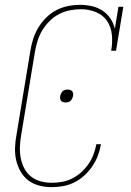

<svg xmlns="http://www.w3.org/2000/svg" viewBox="-20 -763 540 791"><path d="M193 8Q167 8 141.5 1.5Q116 -5 96.5 -20Q77 -35 64.5 -57Q52 -79 46.5 -103.5Q41 -128 42 -155Q43 -182 48 -208L105 -553Q109 -578 116.5 -602Q124 -626 137.5 -648.5Q151 -671 170 -690Q189 -709 212 -721Q235 -733 260 -738Q285 -743 310 -743Q335 -743 359 -737.5Q383 -732 402.5 -719Q422 -706 435 -686.5Q448 -667 453 -644L468 -735H488L458 -554H438Q444 -586 441 -618.5Q438 -651 421.5 -676Q405 -701 375.5 -713Q346 -725 314 -725Q291 -725 268 -720.5Q245 -716 223.5 -705Q202 -694 184.5 -676.5Q167 -659 154.5 -638.5Q142 -618 135 -595.5Q128 -573 124 -550L67 -205Q63 -182 62 -158Q61 -134 65.5 -111.5Q70 -89 80 -69.5Q90 -50 107.5 -36Q125 -22 147.5 -16Q170 -10 193 -10Q215 -10 236.5 -14Q258 -18 278 -28Q298 -38 315 -53.5Q332 -69 345 -88Q358 -107 365.5 -127.5Q373 -148 377 -169H396Q392 -145 383.5 -122.5Q375 -100 361 -79Q347 -58 328 -40.5Q309 -23 287 -12Q265 -1 241 3.5Q217 8 193 8ZM250 -341Q245 -341 240 -342.5Q235 -344 232 -347.5Q229 -351 228 -356Q227 -361 228 -367Q228 -367 228 -367Q228 -367 228 -367Q229 -372 231.5 -377.5Q234 -383 238 -387Q242 -391 247.5 -392.5Q253 -394 259 -394Q264 -394 269 -392.5Q274 -391 277 -387.5Q280 -384 281 -379Q282 -374 281 -368Q281 -368 281 -368Q281 -368 281 -368Q280 -363 277.5 -357.5Q275 -352 271 -348Q267 -344 261.5 -342.5Q256 -341 250 -341Z"/></svg>

Font: Iosevka Curly Slab ThObl
Style: Regular
Weight: 100
Italic angle: -9°
Monospace: yes
Designer: Belleve Invis
Foundry: Belleve Invis
Version: Version 11.0.0; ttfautohint (v1.8.3)